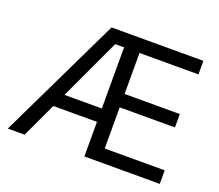

<svg xmlns="http://www.w3.org/2000/svg" viewBox="-118 -874 1185 1040"><g transform="rotate(20 474.5 -353.5)"><path d="M358.4 -707H887.7V-628.9H547.9V-392.6H866.2V-315.4H547.9V-78.1H893.6V0H459V-199.2H207.5L114.3 0H17.6ZM459 -276.4V-628.9H408.2L243.7 -276.4Z"/></g></svg>

Font: Pretendard JP
Style: Regular
Weight: 400
Designer: Base glyphs from Inter by Rasmus Andersson; Hangeul glyphs from Noto Sans CJK(Source Han Sans) by Jang Soo-young and Kan
Foundry: Kil Hyung-jin
Version: Version 1.309